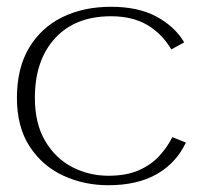

<svg xmlns="http://www.w3.org/2000/svg" viewBox="-20 -533 599 567"><path d="M300 14Q228 14 166.5 -14.5Q105 -43 67.5 -100.5Q30 -158 30 -244Q30 -332 66 -392Q102 -452 164.5 -482.5Q227 -513 308 -513Q388 -513 442 -484Q496 -455 524 -408L486 -387Q458 -434 414.5 -459.5Q371 -485 308 -485Q202 -485 142.5 -420Q83 -355 83 -244Q83 -168 113.5 -116.5Q144 -65 193.5 -39.5Q243 -14 300 -14Q353 -14 389.5 -30Q426 -46 450 -72Q474 -98 489 -128L529 -112Q500 -51 442.5 -18.5Q385 14 300 14Z"/></svg>

Font: Panamera Light
Style: Regular
Weight: 300
Designer: Bastien Sozeau
Foundry: NBR — Bastien Sozeau
Version: Version 3.002; ttfautohint (v1.8.4.7-5d5b);gftools[0.9.33]